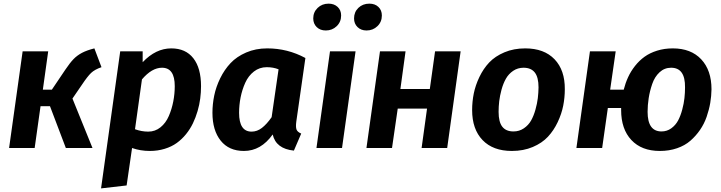

<svg xmlns="http://www.w3.org/2000/svg" viewBox="-20 -811 3952 1052"><path d="M497.1 -545.9 536.1 -442.9Q499 -430.2 479.2 -411.4Q459.5 -392.6 429.2 -347.2L377 -271L486.8 0H340.8L253.9 -229H202.1L169.9 0H29.8L104 -529.8H244.1L214.8 -319.8H264.2L337.9 -429.2Q362.8 -466.3 382.6 -486.8Q402.3 -507.3 429.2 -521.5Q456.1 -535.6 497.1 -545.9Z M533.7 221.2 638.7 -529.8H761.7V-470.2Q833.5 -545.9 918.5 -545.9Q997.1 -545.9 1039.3 -491.9Q1081.5 -438 1081.5 -338.9Q1081.5 -305.2 1077.1 -271.2Q1072.8 -237.3 1062.5 -202.1Q1052.2 -167 1037.1 -135.5Q1022 -104 999.3 -75.9Q976.6 -47.9 948.5 -27.6Q920.4 -7.3 882.3 4.4Q844.2 16.1 800.8 16.1Q749.5 16.1 703.6 0L673.8 205.1ZM792.5 -89.8Q830.1 -89.8 859.4 -113.5Q888.7 -137.2 905 -175.3Q921.4 -213.4 929.4 -255.1Q937.5 -296.9 937.5 -338.9Q937.5 -439.9 867.7 -439.9Q812 -439.9 757.8 -376L719.7 -103Q755.4 -89.8 792.5 -89.8Z M1444.3 -545.9Q1555.7 -545.9 1653.3 -493.2L1603.5 -145Q1599.6 -115.7 1604.5 -101.8Q1609.4 -87.9 1630.4 -79.1L1590.3 14.2Q1492.2 4.4 1474.1 -74.2Q1409.7 16.1 1316.4 16.1Q1234.4 16.1 1189.2 -40.3Q1144 -96.7 1144 -192.9Q1144 -240.2 1153.8 -287.6Q1163.6 -335 1186.5 -382.1Q1209.5 -429.2 1243.2 -465.1Q1276.9 -501 1328.9 -523.4Q1380.9 -545.9 1444.3 -545.9ZM1441.4 -442.9Q1401.9 -442.9 1371.3 -419.2Q1340.8 -395.5 1323.7 -357.4Q1306.6 -319.3 1298.3 -277.3Q1290 -235.4 1290 -192.9Q1290 -89.8 1358.4 -89.8Q1388.7 -89.8 1415 -110.1Q1441.4 -130.4 1468.3 -168.9L1506.3 -431.2Q1477.1 -442.9 1441.4 -442.9Z M1765.1 -644Q1734.4 -644 1715.3 -662.6Q1696.3 -681.2 1696.3 -710Q1696.3 -744.6 1720.5 -767.8Q1744.6 -791 1780.3 -791Q1811 -791 1830.1 -772.9Q1849.1 -754.9 1849.1 -726.1Q1849.1 -690.9 1824.7 -667.5Q1800.3 -644 1765.1 -644ZM1988.3 -644Q1958 -644 1939 -662.6Q1919.9 -681.2 1919.9 -710Q1919.9 -745.1 1943.8 -768.1Q1967.8 -791 2003.9 -791Q2034.7 -791 2053.5 -772.9Q2072.3 -754.9 2072.3 -726.1Q2072.3 -690.9 2047.9 -667.5Q2023.4 -644 1988.3 -644ZM1928.2 -529.8 1854 0H1713.9L1788.1 -529.8Z M2290 0 2319.8 -215.8H2159.2L2127.9 0H1987.8L2062 -529.8H2202.1L2173.8 -323.2H2335L2363.8 -529.8H2503.9L2430.2 0Z M2784.7 16.1Q2681.2 16.1 2624 -43.5Q2566.9 -103 2566.9 -208Q2566.9 -253.9 2575.9 -298.8Q2585 -343.8 2606.7 -389.2Q2628.4 -434.6 2660.6 -468.8Q2692.9 -502.9 2743.9 -524.4Q2794.9 -545.9 2857.9 -545.9Q2961.4 -545.9 3018.6 -486.1Q3075.7 -426.3 3074.7 -321.8Q3074.7 -276.4 3065.9 -231.7Q3057.1 -187 3035.6 -141.6Q3014.2 -96.2 2982.2 -61.8Q2950.2 -27.3 2899.2 -5.6Q2848.1 16.1 2784.7 16.1ZM2793.5 -90.8Q2825.2 -90.8 2850.3 -107.9Q2875.5 -125 2889.9 -150.6Q2904.3 -176.3 2913.8 -210.2Q2923.3 -244.1 2926.8 -273.4Q2930.2 -302.7 2930.7 -332Q2930.7 -387.7 2910.2 -413.8Q2889.6 -439.9 2848.6 -439.9Q2816.9 -439.9 2791.7 -422.9Q2766.6 -405.8 2752 -379.9Q2737.3 -354 2728 -320.1Q2718.8 -286.1 2715.3 -256.6Q2711.9 -227.1 2711.9 -198.2Q2711.9 -142.6 2732.2 -116.7Q2752.4 -90.8 2793.5 -90.8Z M3666.5 -545.9Q3766.1 -545.9 3822.3 -485.8Q3878.4 -425.8 3878.4 -321.8Q3877.9 -284.7 3871.6 -247.3Q3865.2 -210 3851.8 -171.1Q3838.4 -132.3 3815.7 -99.4Q3793 -66.4 3762.9 -40Q3732.9 -13.7 3689.7 1.2Q3646.5 16.1 3595.2 16.1Q3495.6 16.1 3439.5 -43.7Q3383.3 -103.5 3383.3 -208V-219.2H3310.5L3279.3 0H3138.2L3212.4 -529.8H3353.5L3323.2 -319.8H3397.5Q3406.7 -356 3421.4 -387.9Q3436 -419.9 3459.2 -449.5Q3482.4 -479 3511.5 -500Q3540.5 -521 3580.3 -533.4Q3620.1 -545.9 3666.5 -545.9ZM3733.4 -332Q3734.9 -439.9 3657.2 -439.9Q3620.6 -439.9 3593.8 -415Q3566.9 -390.1 3553.5 -350.6Q3540 -311 3534.2 -272.9Q3528.3 -234.9 3528.3 -198.2Q3528.3 -90.8 3604.5 -90.8Q3634.3 -90.8 3658 -107.9Q3681.6 -125 3695.3 -150.6Q3709 -176.3 3718 -210.2Q3727.1 -244.1 3730.2 -273.7Q3733.4 -303.2 3733.4 -332Z"/></svg>

Font: FiraGO SemiBold
Style: Italic
Weight: 600
Italic angle: -8°
Designer: bBox Type GmbH
Foundry: bBox Type GmbH
Version: Version 1.001;PS 001.001;hotconv 1.0.88;makeotf.lib2.5.64775